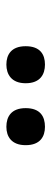

<svg xmlns="http://www.w3.org/2000/svg" viewBox="206 -996 164 617"><g transform="rotate(90 288.5 -688.0)"><path d="M388 -626C419 -626 447 -642 447 -688C447 -735 419 -750 388 -750C355 -750 328 -735 328 -688C328 -642 355 -626 388 -626ZM188 -626C219 -626 248 -642 248 -688C248 -735 219 -750 188 -750C156 -750 129 -735 129 -688C129 -642 156 -626 188 -626Z"/></g></svg>

Font: Noto Serif Lao SemiBold
Style: Regular
Weight: 600
Designer: Monotype Design Team
Foundry: Monotype Imaging Inc.
Version: Version 2.003